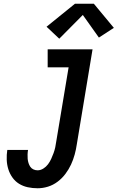

<svg xmlns="http://www.w3.org/2000/svg" viewBox="-20 -999 629 1027"><path d="M181 8Q154 8 128.5 2.5Q103 -3 82 -16Q61 -29 46.5 -49.5Q32 -70 24.5 -94Q17 -118 16 -144.5Q15 -171 19 -197H130Q128 -186 127.5 -173.5Q127 -161 128 -149.5Q129 -138 132.5 -127Q136 -116 142 -107Q148 -98 158.5 -93Q169 -88 181 -88Q197 -88 212 -97.5Q227 -107 237 -120.5Q247 -134 254 -149.5Q261 -165 266.5 -180Q272 -195 275.5 -211Q279 -227 281 -243L347 -639H235V-735H475L391 -228Q387 -200 379.5 -172.5Q372 -145 360 -119Q348 -93 330 -69Q312 -45 288 -27Q264 -9 236.5 -0.5Q209 8 181 8ZM297 -792 229 -856 381 -979H482L589 -850L509 -798L423 -919Z"/></svg>

Font: Iosevka Curly Oblique
Style: Bold
Weight: 700
Italic angle: -9°
Monospace: yes
Designer: Belleve Invis
Foundry: Belleve Invis
Version: Version 11.1.0; ttfautohint (v1.8.3)